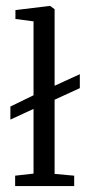

<svg xmlns="http://www.w3.org/2000/svg" viewBox="-20 -627 297 647"><path d="M15 -224V-268L93 -306V-555L32 -563V-593L147 -607H149L164 -596V-338L249 -377V-330L164 -291V-41L230 -35V0H31V-35L93 -42V-260Z"/></svg>

Font: Aikya
Style: Regular
Weight: 400
Designer: Neelakash Kshetrimayum (Latin subset based on Merriweather by Eben Sorkin)
Foundry: Brand New Type
Version: Version 1.00 b005